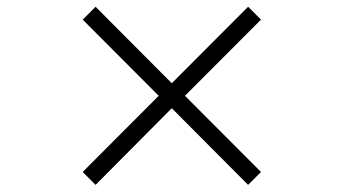

<svg xmlns="http://www.w3.org/2000/svg" viewBox="-20 -568 1002 560"><path d="M703.6 -28.8 481 -252.4 258.8 -28.8 221.2 -66.4 442.9 -288.6 221.2 -510.7 258.8 -548.3 481 -325.2 703.6 -548.3 741.2 -510.7 519.5 -288.6 741.2 -66.4Z"/></svg>

Font: Doulos SIL Cyr
Style: Regular
Weight: 400
Designer: Walt Agee, Victor Gaultney, Peter Martin, Debbi Hosken, Becca Hirsbrunner
Foundry: SIL International
Version: Version 5.000